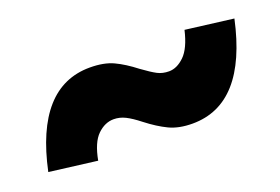

<svg xmlns="http://www.w3.org/2000/svg" viewBox="-46 -497 656 450"><g transform="rotate(-20 282.0 -272.5)"><path d="M267 -213Q248 -228 234 -235Q220 -242 205 -242Q183 -242 164.5 -224Q146 -206 138 -163L19 -178Q61 -375 194 -375Q229 -375 252.5 -364Q276 -353 303 -332Q325 -316 337.5 -309.5Q350 -303 366 -303Q386 -303 404.5 -321Q423 -339 433 -382L552 -367Q509 -169 376 -169Q342 -169 318 -180.5Q294 -192 267 -213Z"/></g></svg>

Font: Decalotype Black Italic
Style: Regular
Weight: 900
Italic angle: -12°
Designer: Alfredo Marco Pradil
Foundry: Alfredo Marco Pradil
Version: Version 1.0